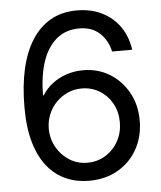

<svg xmlns="http://www.w3.org/2000/svg" viewBox="-53 -784 706 842"><g transform="rotate(-5 300.0 -363.5)"><path d="M305.2 10.7Q251.5 10.7 205.1 -9.3Q158.7 -29.3 124 -71.3Q89.4 -113.3 70.1 -178.5Q50.8 -243.7 50.8 -334.5Q50.8 -428.2 67.6 -502.7Q84.5 -577.1 118.2 -629.9Q151.9 -682.6 201.4 -710.4Q251 -738.3 316.4 -738.3Q378.9 -738.3 427.2 -714.1Q475.6 -689.9 505.6 -646.5Q535.6 -603 543.5 -545.4H455.1Q443.8 -595.7 409.7 -627.2Q375.5 -658.7 319.8 -658.7Q259.8 -658.7 219 -624Q178.2 -589.4 157.5 -526.9Q136.7 -464.4 136.7 -379.9H139.6Q157.7 -409.2 185.5 -430.4Q213.4 -451.7 247.8 -463.1Q282.2 -474.6 320.8 -474.6Q385.3 -474.6 436.8 -443.4Q488.3 -412.1 518.8 -357.7Q549.3 -303.2 549.3 -233.4Q549.3 -163.6 518.6 -108.2Q487.8 -52.7 432.9 -21Q377.9 10.7 305.2 10.7ZM305.2 -68.8Q349.1 -68.8 384.8 -90.8Q420.4 -112.8 441.2 -150.4Q461.9 -188 461.9 -233.4Q461.9 -278.8 441.9 -315.4Q421.9 -352.1 386.7 -373.8Q351.6 -395.5 307.6 -395.5Q274.4 -395.5 245.6 -382.6Q216.8 -369.6 195.1 -347.2Q173.3 -324.7 161.1 -295.2Q148.9 -265.6 148.9 -232.4Q148.9 -188 169.7 -150.9Q190.4 -113.8 225.8 -91.3Q261.2 -68.8 305.2 -68.8Z"/></g></svg>

Font: Inter 24pt
Style: Regular
Weight: 400
Designer: Rasmus Andersson
Foundry: rsms
Version: Version 4.001;git-66647c0bb